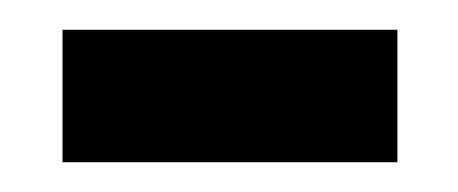

<svg xmlns="http://www.w3.org/2000/svg" viewBox="-20 -337 308 129"><path d="M22 -228H247V-317H22Z"/></svg>

Font: Noto Serif Tamil Condensed SemiBold
Style: Regular
Weight: 600
Width: 3
Designer: Indian Type Foundry, Tom Grace, and the Monotype Design Team
Foundry: Monotype Imaging Inc.
Version: Version 2.004